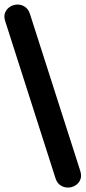

<svg xmlns="http://www.w3.org/2000/svg" viewBox="-27 -777 386 865"><path d="M223 26 -3 -680Q-11 -703 -4 -720Q3 -737 18 -746.5Q33 -756 51 -756.5Q69 -757 85 -746.5Q101 -736 108 -714L334 -9Q342 15 335 32Q328 49 312.5 58.5Q297 68 279 68Q261 68 245.5 58Q230 48 223 26Z"/></svg>

Font: Nunito ExtraLight ExtraBold
Style: Regular
Weight: 800
Version: Version 3.602